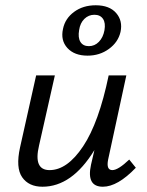

<svg xmlns="http://www.w3.org/2000/svg" viewBox="-20 -702 559 728"><path d="M312 -491Q262 -491 235.5 -520Q209 -549 219 -593Q227 -632 261 -657Q295 -682 343 -682Q395 -682 420.5 -652.5Q446 -623 437 -581Q428 -542 393 -516.5Q358 -491 312 -491ZM280 -588Q275 -559 285 -543Q295 -527 317 -527Q339 -527 355 -543.5Q371 -560 376 -587Q381 -615 370.5 -630.5Q360 -646 338 -646Q316 -646 300 -630.5Q284 -615 280 -588ZM470 -97 495 -66Q426 6 370 6Q307 6 325 -77L338 -133Q253 6 141 6Q89 6 64 -30Q39 -66 56 -143L117 -416H188L128 -150Q106 -57 168 -57Q235 -57 295 -147Q355 -237 392 -416H459L390 -97Q382 -57 406 -57Q428 -57 470 -97Z"/></svg>

Font: EauTestInfant Medium
Style: Italic
Weight: 500
Italic angle: -12°
Designer: Christian Thalmann (Catharsis Fonts)
Version: Version 0.001;PS 000.001;hotconv 1.0.88;makeotf.lib2.5.64775